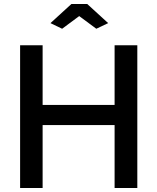

<svg xmlns="http://www.w3.org/2000/svg" viewBox="-20 -935 783 955"><path d="M663 -710V0H550V-313H192V0H80V-710H192V-413H550V-710ZM231 -820 335 -915H414L518 -820L459 -792L374 -855L289 -792Z"/></svg>

Font: Raleway SemiBold
Style: Regular
Weight: 600
Designer: Matt McInerney, Pablo Impallari, Rodrigo Fuenzalida
Foundry: Matt McInerney, Pablo Impallari, Rodrigo Fuenzalida
Version: Version 4.026